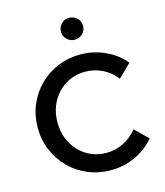

<svg xmlns="http://www.w3.org/2000/svg" viewBox="-136 -1044 994 1157"><g transform="rotate(-15 361.5 -465.5)"><path d="M413 11Q337 11 271 -16.5Q205 -44 155.5 -93.5Q106 -143 78.5 -208.5Q51 -274 51 -350Q51 -426 78.5 -491.5Q106 -557 155.5 -606.5Q205 -656 271 -683.5Q337 -711 413 -711Q467 -711 517 -696Q567 -681 610.5 -653.5Q654 -626 686 -586L606 -508Q569 -555 519 -579Q469 -603 413 -603Q362 -603 318.5 -584Q275 -565 242.5 -530.5Q210 -496 192 -450Q174 -404 174 -350Q174 -296 192 -250Q210 -204 242.5 -169.5Q275 -135 318.5 -116Q362 -97 413 -97Q469 -97 519 -121.5Q569 -146 606 -192L686 -114Q654 -75 610.5 -47Q567 -19 517 -4Q467 11 413 11ZM405 -805Q376 -805 356 -825Q336 -845 336 -873Q336 -902 356 -922Q376 -942 405 -942Q433 -942 453.5 -922Q474 -902 474 -873Q474 -845 453.5 -825Q433 -805 405 -805Z"/></g></svg>

Font: Red Hat Text Medium
Style: Regular
Weight: 500
Designer: Pentagram, MCKL
Foundry: Pentagram, MCKL
Version: Version 1.023